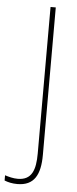

<svg xmlns="http://www.w3.org/2000/svg" viewBox="-121 -745 381 952"><g transform="rotate(5 69.5 -269.5)"><path d="M3 175C87 175 117 119 117 20V-714H91V15C91 97 73 149 3 149C-20 149 -42 143 -61 137V163C-44 170 -22 175 3 175Z"/></g></svg>

Font: Noto Sans Devanagari Condensed Thin
Style: Regular
Weight: 100
Width: 3
Designer: Jelle Bosma - Monotype Design Team
Foundry: Monotype Imaging Inc.
Version: Version 2.004